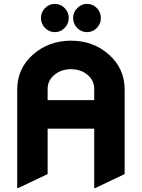

<svg xmlns="http://www.w3.org/2000/svg" viewBox="-20 -956 728 986"><path d="M355.5 -863.3Q355.5 -893.1 376.5 -914.1Q397.5 -936 427 -936Q456.5 -936 477.3 -914.6Q498 -893.1 498 -863.5Q498 -834 477.3 -812.5Q456.5 -791 426.8 -791Q397 -791 376.2 -812.5Q355.5 -834 355.5 -863.3ZM261.7 -791Q231.9 -791 211.2 -812.5Q190.4 -834 190.4 -863.3Q190.4 -893.1 210.9 -914.1Q231.9 -936 261.5 -936Q291 -936 312 -914.6Q333 -893.1 333 -863.5Q333 -834 312 -812.5Q291 -791 261.7 -791ZM73.2 9.8H68.4V-496.1Q68.4 -604.5 149.4 -675.8Q230.5 -747.1 345 -747.1Q459.5 -747.1 539.8 -675.3Q620.1 -603.5 620.1 -496.1V-62L468.8 9.8H463.9V-295.4H224.6V-62ZM463.9 -441.9V-499Q463.9 -543.5 428.7 -572.3Q394.5 -600.6 344.5 -600.6Q294.4 -600.6 259.5 -571.8Q224.6 -543 224.6 -499V-441.9Z"/></svg>

Font: Nova Round
Style: Bold
Weight: 700
Designer: Wojciech Kalinowski "wmk69" (wmk69@o2.pl)
Foundry: Wojciech Kalinowski "wmk69" (wmk69@o2.pl)
Version: Version 3.1.0; 2021-05-23